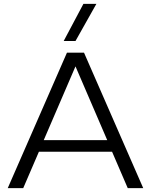

<svg xmlns="http://www.w3.org/2000/svg" viewBox="-20 -972 780 992"><path d="M414 -700H326L20 0H100L181 -188H559L640 0H720ZM309 -760H370L478 -952H411ZM206 -248 370 -629 534 -248Z"/></svg>

Font: Gully Light
Style: Regular
Weight: 300
Designer: jaikishan Patel
Foundry: MagicType
Version: Version 1.000;Glyphs 3.2 (3242)